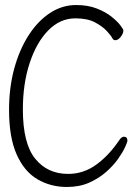

<svg xmlns="http://www.w3.org/2000/svg" viewBox="-20 -730 540 764"><path d="M487 -170Q487 -165 478 -145Q469 -125 450 -98Q431 -71 402 -45.5Q373 -20 334.5 -3Q296 14 246 14Q181 14 128.5 -17Q76 -48 46 -116Q16 -184 16 -293Q16 -381 36.5 -456.5Q57 -532 93.5 -589Q130 -646 178.5 -678Q227 -710 283 -710Q330 -710 365.5 -696Q401 -682 424.5 -663Q448 -644 459.5 -628.5Q471 -613 471 -609Q471 -597 460.5 -583.5Q450 -570 439 -570Q431 -570 427 -578Q422 -588 405 -606.5Q388 -625 358 -641Q328 -657 280 -657Q219 -657 172 -609Q125 -561 98 -479Q71 -397 71 -295Q71 -159 120 -98.5Q169 -38 251 -38Q313 -38 364 -75.5Q415 -113 455 -173Q464 -186 473 -186Q487 -186 487 -170Z"/></svg>

Font: Moon Stars Kai T HW Light
Style: Regular
Weight: 300
Designer: GuiWonder
Version: Version 1.101